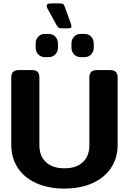

<svg xmlns="http://www.w3.org/2000/svg" viewBox="-20 -1091 756 1126"><path d="M311 -945 260 -1038Q254 -1049 254 -1057Q254 -1071 278 -1071H327Q345 -1071 350.5 -1067Q356 -1063 361 -1048L395 -954Q399 -942 399 -937Q399 -925 382 -925H341Q329 -925 323.5 -929Q318 -933 311 -945ZM189 -813V-835Q189 -859 204 -875.5Q219 -892 243 -892H266Q290 -892 305 -875.5Q320 -859 320 -835V-813Q320 -789 305 -772.5Q290 -756 266 -756H243Q219 -756 204 -772.5Q189 -789 189 -813ZM399 -813V-835Q399 -859 414 -875.5Q429 -892 453 -892H476Q500 -892 515 -875.5Q530 -859 530 -835V-813Q530 -789 515 -772.5Q500 -756 476 -756H453Q429 -756 414 -772.5Q399 -789 399 -813ZM46 -243V-636Q46 -658 56.5 -669Q67 -680 91 -680H166Q191 -680 201 -669.5Q211 -659 211 -636V-240Q211 -175 250 -139.5Q289 -104 358 -104Q427 -104 465.5 -139.5Q504 -175 504 -240V-636Q504 -658 514.5 -669Q525 -680 549 -680H624Q649 -680 659.5 -669Q670 -658 670 -636V-243Q670 -164 630.5 -105.5Q591 -47 520.5 -16Q450 15 358 15Q266 15 195 -16Q124 -47 85 -105.5Q46 -164 46 -243Z"/></svg>

Font: Mitr Medium
Style: Regular
Weight: 500
Designer: Thanarat Vachiruckul
Foundry: Cadson Demak
Version: Version 1.003